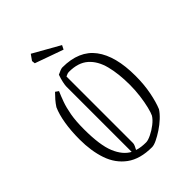

<svg xmlns="http://www.w3.org/2000/svg" viewBox="-225 -872 985 985"><g transform="rotate(-45 267.0 -379.5)"><path d="M151 -531Q140 -506 129 -475.5Q118 -445 110.5 -403.5Q103 -362 103 -302Q103 -186 127.5 -127.5Q152 -69 194 -47V-521Q194 -530 198 -549.5Q202 -569 210 -591Q222 -597 232.5 -601Q243 -605 249 -605Q370 -605 427 -529Q484 -453 484 -309Q484 -246 473.5 -192.5Q463 -139 448 -103Q436 -84 414.5 -64Q393 -44 368 -27.5Q343 -11 321 -0.5Q299 10 285 10Q199 10 147 -28Q95 -66 72.5 -131.5Q50 -197 50 -281Q50 -343 58.5 -394.5Q67 -446 83 -482Q94 -499 106.5 -513.5Q119 -528 134 -543ZM231 -74Q231 -67 226.5 -57Q222 -47 217 -38Q232 -33 248 -31Q264 -29 281 -29Q295 -29 319 -40.5Q343 -52 365.5 -69.5Q388 -87 399 -105Q406 -119 413.5 -149.5Q421 -180 426 -218.5Q431 -257 431 -297Q431 -377 415.5 -437.5Q400 -498 362 -531.5Q324 -565 257 -565Q246 -565 231 -557ZM318 -665Q280 -679 238 -693.5Q196 -708 164 -720L162 -738L184 -769L329 -687Z"/></g></svg>

Font: Grenze Gotisch ExtraLight
Style: Regular
Weight: 200
Designer: Renata Polastri
Foundry: Omnibus-Type
Version: Version 1.001